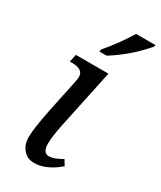

<svg xmlns="http://www.w3.org/2000/svg" viewBox="-196 -835 768 915"><g transform="rotate(30 188.0 -378.0)"><path d="M62 -494.1 70.8 -536.1H250L182.1 -214.8Q167 -143.1 167 -104Q167 -53.2 200.2 -53.2Q229 -53.2 272 -79.1L290 -49.8Q220.7 9.8 154.8 9.8Q117.7 9.8 94.7 -17.1Q71.8 -43.9 71.8 -85Q71.8 -129.9 94.2 -242.2L132.8 -425.8Q136.2 -441.9 136.2 -452.1Q136.2 -494.1 75.2 -494.1ZM162.6 -619.1Q219.7 -685.1 269.5 -766.1H376.5L373.5 -755.9Q296.9 -666.5 199.7 -606H159.7Z"/></g></svg>

Font: Droid Serif
Style: Italic
Weight: 400
Italic angle: -12°
Designer: Monotype Design team
Foundry: Monotype Imaging Inc.
Version: Version 1.03